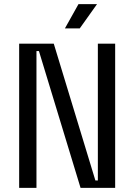

<svg xmlns="http://www.w3.org/2000/svg" viewBox="-20 -912 652 932"><path d="M73 0V-700H241L443 -36H455V-700H539V0H371L169 -664H157V0ZM295 -774 361 -892H451L367 -774Z"/></svg>

Font: Space Mono
Style: Regular
Weight: 400
Monospace: yes
Designer: Colophon Foundry + Benjamin Critton
Foundry: Colophon Foundry & Benjamin Critton
Version: Version 1.003; ttfautohint (v1.8.4.7-5d5b)